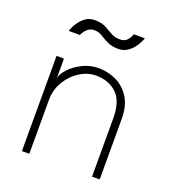

<svg xmlns="http://www.w3.org/2000/svg" viewBox="-114 -689 705 778"><g transform="rotate(20 238.5 -300.0)"><path d="M246.5 -422.5Q284 -422.5 320 -406Q356 -389.5 379.2 -353.8Q402.5 -318 402.5 -261V0H369.5V-250.5Q369.5 -326 334.5 -358.2Q299.5 -390.5 245.5 -390.5Q209.5 -390.5 176 -369.5Q142.5 -348.5 120.8 -312.5Q99 -276.5 99 -232V0H67V-410.5H99V-326.5Q102 -344.5 122.5 -367Q143 -389.5 175.5 -406Q208 -422.5 246.5 -422.5ZM176 -561Q157 -561 144.2 -548Q131.5 -535 127 -522.5H79Q84 -539.5 95.2 -557.2Q106.5 -575 123.5 -587.5Q140.5 -600 162.5 -600Q192.5 -600 211 -590.2Q229.5 -580.5 245.8 -570.8Q262 -561 285 -561Q305.5 -561 316.8 -574.2Q328 -587.5 331 -600H379Q373.5 -583.5 361.8 -565.5Q350 -547.5 332.5 -535Q315 -522.5 293 -522.5Q263 -522.5 243.8 -532.2Q224.5 -542 209.2 -551.5Q194 -561 176 -561Z"/></g></svg>

Font: League Spartan Extralight
Style: Regular
Weight: 200
Foundry: The League of Moveable Type
Version: Version 2.300; ttfautohint (v1.8.3)